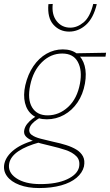

<svg xmlns="http://www.w3.org/2000/svg" viewBox="-73 -663 557 972"><path d="M125 289Q68 289 25.5 273Q-17 257 -37.5 229Q-58 201 -51 166Q-42 126 0.5 93.5Q43 61 120 42L126 58Q60 76 21 102Q-18 128 -26 162Q-36 208 8.5 238.5Q53 269 131 269Q214 269 266 245Q318 221 327 184Q334 149 314 128.5Q294 108 259.5 96.5Q225 85 186 76Q159 70 133 63Q107 56 86.5 47Q66 38 56 25.5Q46 13 50 -6Q54 -23 65.5 -37Q77 -51 91 -61.5Q105 -72 116 -79L138 -71Q127 -66 113.5 -57Q100 -48 89.5 -36.5Q79 -25 76 -12Q71 8 87.5 20Q104 32 134 39.5Q164 47 198 55Q232 62 262 71.5Q292 81 314 94.5Q336 108 347 128.5Q358 149 352 180Q344 212 314.5 237Q285 262 236.5 275.5Q188 289 125 289ZM164 -59Q119 -59 91 -81Q63 -103 53.5 -142Q44 -181 55 -231Q68 -287 96 -328Q124 -369 162.5 -391Q201 -413 245 -413Q289 -413 317 -391Q345 -369 355.5 -330Q366 -291 357 -240Q347 -185 319.5 -144.5Q292 -104 251.5 -81.5Q211 -59 164 -59ZM168 -79Q226 -79 272 -121.5Q318 -164 332 -241Q344 -307 321 -349.5Q298 -392 242 -392Q184 -392 139.5 -348.5Q95 -305 80 -232Q65 -160 89.5 -119.5Q114 -79 168 -79ZM461 -376H314L298 -393L464 -396ZM277 -503Q229 -503 197.5 -538Q166 -573 172 -642L194 -643Q188 -589 214 -556Q240 -523 283 -523Q318 -523 350.5 -550Q383 -577 399 -643L417 -642Q400 -571 362 -537Q324 -503 277 -503Z"/></svg>

Font: Ysabeau Office Thin
Style: Italic
Weight: 250
Italic angle: -12°
Designer: Christian Thalmann (Catharsis Fonts)
Version: Version 2.001;gftools[0.9.30]; featfreeze: tnum,lnum,ss02